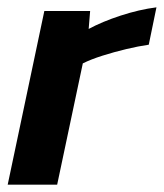

<svg xmlns="http://www.w3.org/2000/svg" viewBox="-20 -504 447 524"><path d="M1 0 101 -474H226L222 -425Q259 -445 309.5 -461.5Q360 -478 407 -484L386 -382Q358 -378 324.5 -370Q291 -362 259.5 -352Q228 -342 206 -331L136 0Z"/></svg>

Font: Kanit Medium
Style: Italic
Weight: 500
Italic angle: -12°
Designer: Katatrad Team
Foundry: CadsonDemak
Version: Version 2.000; ttfautohint (v1.8.3)